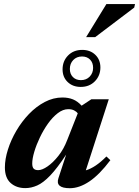

<svg xmlns="http://www.w3.org/2000/svg" viewBox="-20 -930 696 962"><path d="M273 -38 311.5 -155.5Q266.5 -87 231.5 -50.5Q196.5 -14 166.5 -0.8Q136.5 12.5 107 12.5Q62 12.5 33.2 -13.2Q4.5 -39 4.5 -91Q4.5 -133 19.8 -181Q35 -229 62 -275Q89 -321 125.2 -358.8Q161.5 -396.5 204.2 -419Q247 -441.5 293 -441.5Q322.5 -441.5 345.8 -432Q369 -422.5 389 -400.5L437.5 -432.5H525L410 -76.5Q458.5 -90.5 513 -146L533 -127.5Q478.5 -55 428 -21Q377.5 13 330 13Q255.5 13 273 -38ZM141.5 -110.5Q141.5 -92.5 148.8 -85Q156 -77.5 171.5 -77.5Q191 -77.5 218.2 -96.2Q245.5 -115 272.5 -149Q299.5 -183 317 -229L369.5 -362Q362.5 -371.5 350.8 -377.2Q339 -383 322 -383Q295.5 -383 269.5 -363Q243.5 -343 220.5 -310.8Q197.5 -278.5 179.8 -241.2Q162 -204 151.8 -169.5Q141.5 -135 141.5 -110.5ZM392 -680Q432 -680 457.5 -655.5Q483 -631 483 -592Q483 -551 455.5 -522.8Q428 -494.5 384.5 -494.5Q344.5 -494.5 319 -519Q293.5 -543.5 293.5 -582.5Q293.5 -624 321 -652Q348.5 -680 392 -680ZM385.5 -528.5Q412.5 -528.5 429.5 -546.2Q446.5 -564 446.5 -590Q446.5 -616 431.2 -631.5Q416 -647 391 -647Q364 -647 347 -629.2Q330 -611.5 330 -584.5Q330 -559.5 345.2 -544Q360.5 -528.5 385.5 -528.5ZM411.5 -744 513 -909.5H656.5L652.5 -892L457 -744Z"/></svg>

Font: Newsreader 16pt
Style: Bold Italic
Weight: 700
Italic angle: -17°
Designer: Hugues Gentile
Foundry: Production Type
Version: Version 1.003; ttfautohint (v1.8.3)